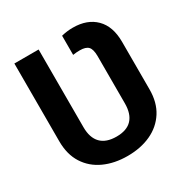

<svg xmlns="http://www.w3.org/2000/svg" viewBox="-169 -881 1005 1035"><g transform="rotate(-30 333.0 -363.5)"><path d="M333.7 9.8Q252.1 9.8 188.7 -19.2Q125.2 -48.2 89.1 -104.7Q52.9 -161.2 52.9 -243.6V-727.5H203.8V-243.6Q203.8 -178.3 236.4 -144.5Q269 -110.6 333.7 -110.6Q398.2 -110.6 429.8 -144.5Q461.4 -178.3 461.4 -243.6V-538.4Q461.1 -580.7 445.8 -596.7Q430.6 -612.7 393.8 -612.7Q384.8 -612.7 373.4 -612Q362 -611.2 350.6 -609.3V-728.5Q368.6 -732.9 386 -735.1Q403.4 -737.3 422.2 -737.3Q511.2 -737.3 562.7 -685.9Q614.2 -634.5 614.2 -538.4V-243.6Q614.5 -161.7 578.2 -105Q541.9 -48.4 478.6 -19.3Q415.2 9.8 333.7 9.8Z"/></g></svg>

Font: Atlassian Sans
Style: Regular
Weight: 400
Designer: Rasmus Andersson
Foundry: Modifications by Atlassian Pty Ltd, manufactured by rsms
Version: Version 4.001;git-9221beed3